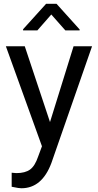

<svg xmlns="http://www.w3.org/2000/svg" viewBox="-20 -770 513 1003"><path d="M241.2 -132.3 364.3 -528.3H460.9L248.5 81.5Q199.2 213.4 91.8 213.4L74.7 211.9L41 205.6V132.3L65.4 134.3Q111.3 134.3 137 115.7Q162.6 97.2 179.2 47.9L199.2 -5.9L10.7 -528.3H109.4ZM396 -616.2V-611.3H321.3L248 -694.3L175.3 -611.3H100.6V-617.2L220.7 -750H275.4Z"/></svg>

Font: Roboto-ThirdPerson-AD3FC
Style: ThirdPerson-AD3FC
Weight: 400
Designer: Google
Version: Version 2.137; 2017